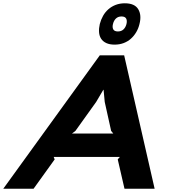

<svg xmlns="http://www.w3.org/2000/svg" viewBox="-74 -1146 1044 1166"><path d="M773 -1000Q767 -974 753.5 -951Q740 -928 721 -911Q702 -894 677 -884.5Q652 -875 622 -875Q592 -875 571.5 -884.5Q551 -894 540 -911Q529 -928 527.5 -951Q526 -974 532 -1000Q539 -1027 552 -1050Q565 -1073 584.5 -1090Q604 -1107 629 -1116.5Q654 -1126 684 -1126Q744 -1126 765.5 -1090Q787 -1054 773 -1000ZM865 0H682L641 -178L654 -193H252L258 -178L130 0H-54L532 -810H680ZM694 -1000Q699 -1021 692 -1033.5Q685 -1046 664 -1046Q643 -1046 630 -1033.5Q617 -1021 612 -1000Q607 -980 614 -967.5Q621 -955 642 -955Q663 -955 676 -967.5Q689 -980 694 -1000ZM614 -335 601 -351 562 -527 555 -601 553 -600 510 -527 384 -351 363 -335Z"/></svg>

Font: TypoPRO Sinkin Sans
Style: 700 Bold Italic
Weight: 700
Italic angle: -112°
Designer: Keith Bates
Foundry: K-Type
Version: Sinkin Sans (version 1.0)  by Keith Bates   •   © 2014   www